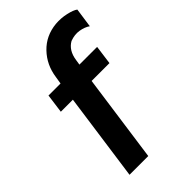

<svg xmlns="http://www.w3.org/2000/svg" viewBox="-229 -834 913 913"><g transform="rotate(-45 227.5 -378.0)"><path d="M75 0 137 -443H56L69 -539H150L156 -576Q166 -648 214 -698Q262 -748 335 -755Q371 -758 406 -750Q441 -742 455 -731L441 -633Q421 -647 391.5 -652Q362 -657 330 -645Q289 -622 281 -565L277 -539H396L383 -443H263L201 0Z"/></g></svg>

Font: Oakes Grotesk
Style: Bold Italic
Weight: 600
Italic angle: -8°
Designer: Samuel Oakes
Foundry: Samuel Oakes
Version: Version 1.000;PS 001.000;hotconv 1.0.88;makeotf.lib2.5.64775